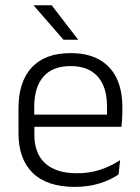

<svg xmlns="http://www.w3.org/2000/svg" viewBox="-20 -702 532 732"><path d="M265 10.5Q159.5 10.5 105 -42.5Q50.5 -95.5 50.5 -193.5V-288.5Q50.5 -390.5 101.2 -445Q152 -499.5 249 -499.5Q314 -499.5 358 -475Q402 -450.5 424.2 -404.5Q446.5 -358.5 446.5 -294V-276.5Q446.5 -262 445.5 -247.5Q444.5 -233 443 -218.5H387Q388 -240.5 388 -260.2Q388 -280 388 -296.5Q388 -345.5 372.2 -379.8Q356.5 -414 325.8 -432Q295 -450 249 -450Q180.5 -450 145.5 -409.8Q110.5 -369.5 110.5 -293.5V-246L111 -238V-187.5Q111 -154 120.8 -127Q130.5 -100 150.8 -80.8Q171 -61.5 201.8 -51.5Q232.5 -41.5 273.5 -41.5Q321 -41.5 361.8 -54.8Q402.5 -68 438 -91.5L432 -37Q401 -15.5 358.5 -2.5Q316 10.5 265 10.5ZM82 -218.5V-265H429.5V-218.5ZM177 -682 277 -552V-550.5H222L108.5 -681V-682Z"/></svg>

Font: Anek Bangla Medium Light
Style: Regular
Weight: 300
Version: Version 1.003